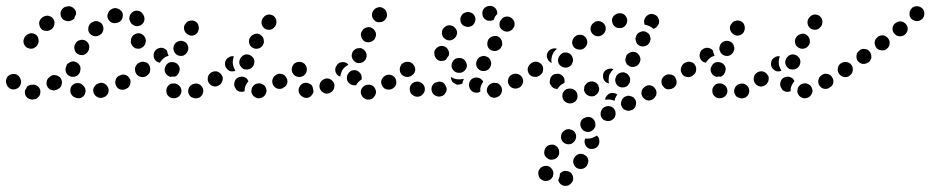

<svg xmlns="http://www.w3.org/2000/svg" viewBox="-44 -310 3130 646"><path d="M46 -17Q46 -17 46 -16Q44 -11 40 -6Q40 -4 40 -2Q39 0 40 2Q40 12 48 19Q56 25 66 25Q68 25 70 24Q75 24 79 22Q83 19 86 15Q90 11 91 7Q92 2 92 -3Q91 -13 83 -20Q75 -26 64 -25Q64 -25 63 -25Q58 -25 54 -23Q49 -21 46 -17ZM241 8Q243 3 244 -2Q244 -7 243 -11Q242 -16 238 -20Q235 -24 231 -26Q231 -26 231 -27Q222 -32 212 -30Q202 -28 196 -19Q193 -15 193 -10Q192 -5 193 0Q194 5 197 9Q200 13 204 16Q205 17 207 17Q216 22 226 20Q236 17 241 8ZM321 -11Q320 -16 317 -20Q315 -24 310 -27Q306 -30 301 -31Q296 -32 292 -31L290 -30Q279 -28 274 -19Q268 -11 270 -1Q271 4 274 8Q277 13 281 15Q285 18 290 19Q295 20 300 19L302 18Q312 16 318 7Q323 -1 321 -11ZM117 -16Q120 -12 124 -9Q129 -7 134 -6Q138 -5 143 -7Q148 -8 152 -11L154 -12Q163 -18 164 -28Q166 -39 160 -47Q154 -55 143 -57Q133 -59 125 -53L123 -51Q114 -45 113 -35Q111 -24 117 -16ZM394 -27Q396 -32 395 -37Q395 -42 392 -46Q387 -55 378 -58Q368 -61 359 -56L357 -55Q352 -53 349 -49Q346 -45 345 -40Q343 -36 344 -31Q344 -26 347 -21Q351 -12 361 -9Q371 -6 380 -11L382 -12Q387 -14 390 -18Q393 -22 394 -27ZM-9 -59Q-19 -55 -22 -46Q-26 -36 -22 -27L-21 -24Q-17 -15 -8 -11Q2 -7 11 -11Q21 -15 25 -25Q29 -34 25 -44L24 -46Q20 -56 10 -60Q1 -63 -9 -59ZM461 -73Q462 -77 461 -82Q460 -87 457 -91Q451 -100 441 -101Q431 -103 422 -97L421 -96Q417 -93 414 -89Q411 -85 410 -80Q410 -75 411 -70Q412 -65 415 -61Q421 -53 431 -51Q441 -49 450 -55L451 -56Q455 -59 458 -63Q461 -68 461 -73ZM196 -52Q201 -51 206 -52Q211 -53 215 -55Q219 -58 222 -62Q225 -66 226 -71V-73Q229 -83 223 -92Q217 -100 207 -103Q203 -104 198 -103Q193 -102 189 -99Q184 -97 181 -93Q179 -88 178 -84L177 -82Q175 -72 180 -63Q186 -54 196 -52ZM207 -143Q208 -138 211 -134Q214 -130 218 -128Q223 -125 228 -125Q233 -124 237 -125Q242 -127 246 -130Q250 -133 252 -137L253 -139Q256 -143 256 -148Q257 -153 256 -158Q254 -163 251 -167Q248 -171 244 -173Q239 -176 234 -176Q229 -177 225 -175Q220 -174 216 -171Q212 -168 210 -163L209 -162Q206 -157 206 -152Q205 -147 207 -143ZM74 -195Q64 -200 55 -197Q45 -194 39 -185Q39 -184 38 -183Q33 -173 36 -164Q39 -154 48 -149Q53 -147 58 -146Q63 -146 68 -147Q72 -149 76 -152Q80 -155 82 -159Q83 -160 83 -161Q88 -170 85 -180Q83 -190 74 -195ZM429 -197Q420 -200 410 -195Q401 -191 398 -181L397 -179Q396 -174 396 -169Q396 -164 399 -160Q401 -155 405 -152Q408 -149 413 -147Q418 -146 423 -146Q428 -146 432 -149Q437 -151 440 -155Q443 -158 445 -163V-165Q449 -175 444 -184Q439 -193 429 -197ZM260 -195Q263 -192 268 -190Q272 -188 277 -188Q282 -188 287 -190Q292 -191 295 -195L297 -196Q304 -204 304 -214Q304 -224 297 -232Q293 -235 289 -237Q284 -239 279 -239Q274 -239 270 -237Q265 -235 261 -232L260 -231Q253 -223 253 -213Q252 -203 260 -195ZM134 -248Q131 -252 127 -254Q123 -256 118 -257Q113 -258 108 -256Q103 -255 99 -252L97 -250Q93 -247 91 -243Q88 -239 88 -234Q87 -229 89 -224Q90 -219 93 -215Q99 -207 110 -206Q120 -205 128 -211L130 -212Q138 -219 139 -229Q141 -239 134 -248ZM435 -265Q436 -264 437 -262Q443 -254 442 -244Q441 -233 432 -227Q424 -221 414 -222Q404 -224 397 -232Q397 -232 397 -233Q394 -236 393 -240Q391 -244 391 -248Q392 -252 392 -255Q393 -259 395 -262Q397 -265 400 -268Q408 -275 418 -274Q429 -273 435 -265ZM319 -248Q323 -238 332 -234Q342 -230 352 -234H353Q363 -238 367 -247Q371 -257 368 -267Q364 -276 354 -280Q345 -285 335 -281L333 -280Q324 -276 320 -267Q315 -257 319 -248ZM212 -267Q211 -277 203 -283Q195 -290 185 -289Q183 -289 181 -288Q171 -287 165 -279Q158 -271 160 -260Q160 -256 163 -251Q165 -247 169 -244Q173 -241 178 -240Q183 -238 188 -239Q189 -239 190 -239Q194 -240 198 -242Q202 -244 206 -247Q207 -255 212 -262Q212 -263 212 -264Q212 -265 212 -267Z M638 5Q640 1 640 -4Q640 -9 638 -14Q634 -23 625 -27Q615 -31 606 -27H605Q600 -25 596 -21Q593 -18 591 -13Q589 -8 589 -3Q589 2 591 6Q595 16 605 19Q615 23 624 19H625Q630 17 633 13Q637 10 638 5ZM562 10Q568 1 566 -9Q564 -19 555 -25Q555 -25 555 -25Q551 -28 546 -29Q541 -30 536 -29Q531 -29 527 -26Q523 -23 520 -19Q517 -15 516 -10Q515 -5 516 -1Q516 4 519 9Q522 13 526 16Q526 16 527 17Q536 22 546 20Q556 18 562 10ZM850 6Q852 1 853 -3Q853 -8 851 -13Q848 -23 838 -27Q829 -32 819 -28H818Q813 -26 810 -23Q806 -19 804 -15Q802 -10 802 -6Q801 -1 803 4Q807 14 816 18Q825 23 835 19H836Q841 17 844 14Q848 10 850 6ZM752 -7Q749 -11 747 -15Q744 -20 744 -25V-26Q744 -36 750 -44Q757 -51 768 -52Q773 -52 777 -51Q782 -49 786 -46Q788 -44 789 -42Q791 -39 792 -37Q787 -31 784 -25Q779 -16 779 -6Q779 -4 779 -3Q777 -2 775 -2Q773 -1 770 -1Q765 -1 761 -2Q756 -4 752 -7ZM920 -48Q917 -53 914 -56Q910 -59 905 -61Q900 -62 895 -62Q890 -61 886 -59L885 -58Q876 -53 873 -43Q870 -34 875 -24Q880 -15 889 -12Q899 -9 909 -14V-15Q919 -19 922 -29Q925 -39 920 -48ZM705 -42Q706 -47 705 -52Q703 -56 700 -60Q694 -68 684 -70Q673 -71 665 -65L664 -64Q656 -58 655 -47Q654 -37 660 -29Q666 -21 677 -19Q687 -18 695 -25H696Q700 -28 702 -33Q705 -37 705 -42ZM511 -83 512 -84Q515 -94 524 -99Q533 -103 543 -100Q553 -97 558 -88Q563 -79 559 -69V-68Q557 -63 553 -58Q550 -54 544 -52Q538 -53 532 -52Q531 -51 530 -51Q529 -51 529 -51Q528 -52 528 -52Q518 -55 513 -64Q508 -73 511 -83ZM988 -72Q989 -77 988 -82Q987 -87 984 -91Q978 -100 968 -101Q958 -103 949 -97H948Q940 -91 938 -81Q936 -70 942 -62Q948 -53 958 -52Q969 -50 977 -56H978Q982 -59 985 -63Q987 -67 988 -72ZM457 -92Q455 -96 450 -99Q446 -101 441 -102Q437 -103 432 -102Q427 -101 423 -98H422Q413 -92 411 -82Q410 -71 415 -63Q418 -59 422 -56Q427 -53 431 -52Q436 -52 441 -53Q446 -54 450 -56L451 -57Q460 -63 461 -73Q463 -83 457 -92ZM741 -121Q740 -121 739 -121Q734 -121 729 -119Q725 -117 721 -114L720 -113Q713 -106 713 -95Q713 -85 720 -78Q725 -72 733 -70Q741 -69 748 -72Q745 -77 743 -82Q739 -91 739 -100Q739 -109 742 -118V-119Q743 -120 743 -120Q742 -120 741 -121ZM777 -77Q782 -76 787 -76Q792 -76 796 -78Q801 -80 804 -83Q808 -87 810 -92V-93Q814 -102 810 -112Q805 -121 796 -125Q791 -127 786 -127Q781 -127 777 -125Q772 -123 769 -119Q765 -115 763 -111V-110Q759 -100 763 -91Q768 -81 777 -77ZM481 -143H482Q486 -147 491 -148Q496 -150 501 -149Q505 -149 510 -146Q514 -144 517 -141Q518 -136 520 -131Q521 -127 523 -123Q523 -123 523 -123Q523 -123 523 -122Q518 -121 514 -119Q505 -114 499 -106Q496 -103 494 -99Q489 -100 485 -102Q481 -104 478 -108Q472 -116 473 -126Q474 -136 481 -143ZM554 -124Q563 -120 573 -123Q582 -127 587 -136V-137Q592 -146 588 -156Q585 -166 576 -170Q566 -175 556 -171Q547 -168 542 -159V-158Q537 -148 541 -139Q544 -129 554 -124ZM795 -163Q796 -158 799 -155Q803 -151 807 -149Q816 -144 826 -147Q836 -150 841 -159V-160Q844 -164 844 -169Q844 -174 843 -179Q841 -184 838 -188Q835 -191 831 -194Q822 -199 812 -195Q802 -192 797 -183L796 -182Q794 -178 794 -173Q793 -168 795 -163ZM588 -194Q597 -188 607 -191Q617 -194 622 -203V-204Q627 -213 624 -223Q622 -233 613 -238Q604 -243 594 -240Q584 -238 579 -228H578Q573 -218 576 -209Q579 -199 588 -194ZM845 -215Q853 -209 864 -210Q874 -211 880 -220H881Q887 -229 886 -239Q885 -249 877 -256Q869 -262 858 -261Q848 -259 842 -251L841 -250Q835 -242 836 -232Q837 -222 845 -215Z M1221 -3Q1220 -8 1218 -12Q1215 -17 1212 -20Q1208 -23 1203 -24Q1198 -26 1193 -25Q1193 -25 1193 -25Q1183 -24 1176 -16Q1169 -8 1170 2Q1170 7 1173 11Q1175 16 1179 19Q1183 22 1187 24Q1192 25 1197 25Q1198 25 1199 25Q1209 24 1215 15Q1222 7 1221 -3ZM973 15Q972 15 972 14Q963 9 961 -2Q959 -12 965 -20Q970 -29 981 -31Q991 -33 999 -27Q999 -27 1000 -27Q1002 -25 1005 -23Q1007 -20 1008 -17Q1009 -12 1010 -6Q1011 -5 1011 -4Q1011 -1 1010 2Q1009 5 1007 7Q1002 16 992 19Q982 21 973 15ZM1076 -36Q1070 -44 1059 -46Q1049 -47 1041 -40H1040Q1032 -33 1031 -23Q1030 -13 1036 -5Q1043 3 1053 5Q1063 6 1071 -1H1072Q1080 -8 1081 -18Q1083 -28 1076 -36ZM1289 -28Q1290 -33 1289 -38Q1288 -43 1286 -47Q1280 -56 1270 -58Q1260 -60 1251 -55L1250 -54Q1246 -52 1243 -47Q1240 -43 1239 -39Q1238 -34 1239 -29Q1240 -24 1243 -20Q1248 -11 1258 -9Q1269 -7 1277 -12L1278 -13Q1282 -15 1285 -19Q1288 -23 1289 -28ZM1123 -47V-48Q1123 -53 1125 -58Q1127 -62 1130 -66Q1134 -70 1138 -72Q1143 -74 1148 -74Q1158 -74 1165 -67Q1173 -60 1173 -49V-48Q1173 -47 1173 -45Q1173 -43 1172 -42Q1165 -38 1159 -31Q1156 -27 1154 -23Q1152 -23 1151 -23Q1150 -23 1149 -23Q1138 -23 1131 -30Q1123 -37 1123 -47ZM963 -51Q973 -51 981 -58Q988 -66 988 -76V-77Q988 -82 986 -87Q984 -91 981 -95Q977 -98 973 -100Q968 -102 963 -102Q953 -102 945 -95Q938 -87 938 -77V-76Q938 -66 945 -58Q953 -51 963 -51ZM1348 -91Q1346 -95 1341 -98Q1337 -101 1332 -102Q1327 -102 1323 -101Q1318 -100 1314 -97H1313Q1304 -91 1303 -81Q1301 -71 1307 -62Q1310 -58 1314 -55Q1318 -53 1323 -52Q1328 -51 1333 -52Q1338 -53 1342 -56V-57Q1351 -62 1353 -73Q1354 -83 1348 -91ZM1090 -91V-92Q1096 -100 1107 -101Q1117 -102 1125 -96Q1126 -94 1128 -92Q1120 -88 1114 -82Q1107 -75 1104 -65Q1101 -59 1101 -52Q1099 -53 1097 -54Q1095 -55 1093 -56Q1085 -63 1084 -73Q1083 -83 1090 -91ZM1156 -99Q1160 -97 1165 -98Q1170 -98 1175 -100Q1179 -102 1183 -106Q1186 -109 1188 -114V-115Q1192 -124 1187 -134Q1183 -143 1173 -147Q1169 -149 1164 -148Q1159 -148 1154 -146Q1150 -144 1146 -140Q1143 -137 1141 -132V-131Q1137 -121 1142 -112Q1146 -103 1156 -99ZM1184 -170Q1193 -166 1203 -169Q1213 -172 1218 -181V-182Q1223 -191 1220 -201Q1216 -211 1207 -216Q1198 -221 1188 -217Q1178 -214 1174 -205L1173 -204Q1168 -195 1172 -185Q1175 -175 1184 -170ZM1220 -238Q1224 -236 1229 -235Q1234 -235 1239 -236Q1244 -237 1248 -240Q1252 -243 1254 -247L1255 -248Q1260 -257 1257 -267Q1255 -277 1246 -282Q1237 -288 1227 -285Q1217 -282 1212 -274L1211 -273Q1206 -264 1208 -254Q1211 -244 1220 -238Z M1644 -14Q1643 -18 1640 -22Q1637 -26 1632 -29Q1628 -31 1623 -31Q1618 -32 1613 -31L1612 -30Q1602 -27 1597 -18Q1592 -9 1595 1Q1597 5 1600 9Q1603 13 1607 16Q1612 18 1617 19Q1622 19 1626 18L1627 17Q1637 15 1642 5Q1647 -4 1644 -14ZM1381 4Q1387 -4 1385 -15Q1383 -25 1374 -31Q1374 -31 1374 -31Q1365 -37 1355 -35Q1345 -33 1339 -25Q1333 -16 1335 -6Q1336 4 1345 10Q1346 11 1346 11Q1355 17 1365 15Q1375 13 1381 4ZM1457 -1Q1459 -6 1459 -11Q1458 -16 1456 -20Q1452 -30 1443 -34Q1433 -37 1424 -33H1423Q1413 -29 1409 -19Q1406 -9 1410 0Q1414 10 1424 13Q1433 17 1443 13H1444Q1448 11 1452 7Q1455 3 1457 -1ZM1541 -6Q1538 -9 1536 -14Q1534 -19 1534 -24Q1534 -24 1534 -25Q1534 -35 1542 -43Q1550 -50 1560 -49Q1567 -49 1573 -45Q1579 -41 1582 -35Q1579 -32 1578 -29Q1573 -21 1572 -11Q1572 -6 1572 -2Q1569 0 1566 1Q1562 2 1559 2Q1554 2 1549 0Q1545 -2 1541 -6ZM1713 -49Q1708 -58 1698 -61Q1688 -64 1679 -59H1678Q1669 -54 1666 -44Q1663 -34 1668 -25Q1673 -16 1683 -13Q1693 -10 1702 -15H1703Q1712 -20 1715 -30Q1718 -40 1713 -49ZM1478 -35Q1476 -39 1474 -43Q1473 -47 1473 -51Q1478 -48 1483 -46Q1491 -43 1500 -43H1501H1502Q1509 -43 1516 -45Q1516 -44 1516 -43Q1513 -37 1512 -29Q1508 -27 1504 -26Q1499 -25 1495 -25Q1490 -26 1486 -29Q1481 -31 1478 -35ZM1308 -58Q1312 -55 1317 -53Q1321 -51 1326 -51Q1331 -51 1336 -53Q1340 -55 1344 -58Q1347 -62 1349 -67Q1351 -71 1351 -76V-77Q1351 -88 1344 -95Q1336 -102 1326 -102Q1321 -102 1316 -100Q1312 -98 1308 -95Q1305 -91 1303 -86Q1301 -82 1301 -77V-76Q1301 -71 1303 -66Q1305 -62 1308 -58ZM1779 -89Q1776 -94 1772 -97Q1768 -100 1763 -101Q1758 -102 1754 -101Q1749 -101 1744 -98V-97Q1735 -92 1732 -82Q1730 -72 1735 -63Q1737 -59 1741 -56Q1745 -53 1750 -52Q1755 -51 1760 -51Q1765 -52 1769 -55H1770Q1779 -60 1781 -70Q1784 -80 1779 -89ZM1501 -65H1502Q1512 -65 1519 -72Q1527 -80 1527 -90Q1526 -100 1519 -108Q1512 -115 1501 -115Q1490 -115 1483 -108Q1476 -100 1475 -90Q1475 -80 1483 -72Q1490 -65 1500 -65ZM1572 -73Q1577 -71 1582 -71Q1587 -71 1591 -72Q1596 -74 1600 -77Q1603 -80 1606 -85V-86Q1611 -95 1607 -105Q1604 -115 1595 -119Q1590 -121 1585 -122Q1580 -122 1575 -120Q1571 -119 1567 -116Q1563 -112 1561 -108V-107Q1556 -98 1559 -88Q1563 -78 1572 -73ZM1418 -124Q1418 -124 1418 -125Q1417 -130 1417 -135Q1418 -140 1421 -144Q1424 -148 1428 -151Q1432 -154 1437 -155Q1447 -157 1455 -152Q1464 -146 1466 -136Q1467 -136 1467 -136Q1467 -133 1467 -129Q1467 -126 1466 -123Q1461 -117 1457 -110Q1455 -108 1453 -107Q1451 -106 1448 -106Q1438 -103 1429 -108Q1421 -114 1418 -124ZM1596 -157Q1597 -152 1600 -148Q1603 -144 1607 -142Q1616 -137 1626 -139Q1636 -142 1642 -150V-151Q1645 -156 1646 -160Q1646 -165 1645 -170Q1644 -175 1641 -179Q1638 -183 1634 -186Q1625 -191 1615 -188Q1605 -186 1599 -177V-176Q1596 -172 1596 -167Q1595 -162 1596 -157ZM1451 -181Q1459 -174 1469 -174Q1479 -175 1486 -182L1487 -183Q1494 -191 1494 -201Q1493 -211 1485 -218Q1482 -222 1477 -223Q1472 -225 1468 -225Q1463 -225 1458 -223Q1454 -220 1450 -217L1449 -216Q1442 -208 1443 -198Q1443 -188 1451 -181ZM1648 -208Q1652 -205 1657 -204Q1662 -203 1667 -204Q1671 -205 1676 -208Q1680 -210 1682 -214L1683 -215Q1689 -224 1687 -234Q1685 -244 1676 -250Q1672 -253 1667 -254Q1662 -255 1657 -254Q1653 -253 1648 -250Q1644 -247 1642 -243L1641 -242Q1635 -234 1637 -223Q1639 -213 1648 -208ZM1506 -252Q1504 -248 1505 -243Q1505 -238 1507 -233Q1512 -224 1522 -221Q1531 -217 1541 -222H1542Q1551 -227 1554 -237Q1558 -246 1553 -256Q1549 -265 1539 -268Q1529 -272 1520 -267H1519Q1514 -265 1511 -261Q1508 -257 1506 -252ZM1606 -240H1605Q1600 -240 1595 -241Q1591 -243 1587 -246Q1583 -250 1581 -254Q1579 -259 1579 -264Q1578 -274 1585 -282Q1592 -289 1602 -290H1603Q1613 -291 1621 -284Q1629 -277 1629 -266Q1629 -266 1629 -265Q1629 -264 1629 -263Q1626 -260 1623 -256L1622 -255Q1619 -249 1617 -243Q1614 -242 1611 -241Q1609 -240 1606 -240Z M1836 300Q1836 302 1837 303Q1840 308 1844 311Q1848 314 1853 315Q1857 316 1862 315Q1867 315 1872 312V311Q1881 306 1884 296Q1886 286 1881 277Q1879 273 1875 270Q1871 267 1866 266Q1861 265 1856 265Q1851 266 1847 268L1846 269Q1844 270 1843 271Q1841 273 1840 274Q1840 283 1836 292Q1835 294 1834 296Q1835 298 1836 300ZM1783 250Q1774 253 1769 263Q1765 272 1769 282Q1769 283 1769 284Q1773 293 1783 297Q1792 301 1802 297Q1807 295 1810 292Q1814 288 1816 284Q1817 279 1818 274Q1818 269 1816 264Q1816 264 1816 264Q1812 255 1803 250Q1793 246 1783 250ZM1885 239Q1887 244 1889 248Q1892 252 1896 255Q1905 260 1915 258Q1925 256 1931 247V246Q1937 237 1935 227Q1933 217 1924 212Q1920 209 1915 208Q1910 207 1905 208Q1900 209 1896 212Q1892 215 1889 219V220Q1886 224 1885 229Q1884 234 1885 239ZM1837 198Q1837 193 1834 189Q1832 185 1828 182Q1820 175 1809 177Q1799 178 1793 186L1792 187Q1789 191 1788 196Q1787 201 1787 206Q1788 211 1790 215Q1793 219 1797 222Q1805 229 1815 227Q1826 226 1832 218L1833 217Q1836 213 1837 208Q1838 203 1837 198ZM1970 177V178Q1965 187 1955 190Q1945 193 1936 189Q1927 184 1924 174Q1921 165 1925 156Q1933 157 1940 156Q1949 155 1957 150H1958Q1961 148 1964 146Q1971 152 1972 160Q1974 169 1970 177ZM1890 135Q1887 131 1882 128Q1878 126 1873 125Q1868 124 1864 125Q1859 126 1855 129L1854 130Q1850 133 1847 137Q1845 141 1844 146Q1843 151 1844 156Q1845 161 1848 165Q1854 173 1864 175Q1875 177 1883 171L1884 170Q1892 164 1894 154Q1896 143 1890 135ZM1959 115Q1960 110 1959 105Q1959 100 1956 96Q1951 87 1941 84Q1931 82 1922 87H1921Q1912 92 1909 102Q1907 112 1912 121Q1917 130 1927 133Q1937 136 1946 131L1947 130Q1951 128 1954 124Q1957 120 1959 115ZM2026 80Q2028 75 2027 70Q2027 65 2025 61Q2020 51 2010 48Q2000 45 1991 50H1990Q1981 55 1978 65Q1975 75 1979 84Q1982 88 1985 92Q1989 95 1994 96Q1999 98 2004 97Q2009 97 2013 95L2014 94Q2018 92 2022 88Q2025 84 2026 80ZM2094 26Q2091 22 2088 18Q2084 15 2079 14Q2074 12 2069 12Q2064 13 2060 15H2059Q2050 20 2047 30Q2043 40 2048 49Q2050 53 2054 57Q2058 60 2062 61Q2067 63 2072 63Q2077 62 2082 60H2083Q2092 55 2095 45Q2098 35 2094 26ZM1899 12Q1899 7 1897 2Q1894 -2 1891 -6Q1887 -9 1882 -11Q1878 -12 1873 -12H1872Q1867 -12 1862 -10Q1858 -8 1854 -4Q1851 0 1849 5Q1848 9 1848 14Q1849 25 1856 31Q1864 38 1874 38H1875Q1886 37 1893 30Q1900 22 1899 12ZM1992 26Q1992 24 1993 21Q1993 19 1994 17L1995 16Q1997 12 2001 9Q2004 5 2009 4Q2014 2 2019 3Q2024 3 2028 5Q2030 6 2031 7Q2032 7 2033 8Q2028 15 2025 23Q2024 26 2024 29Q2020 28 2017 27Q2008 24 1998 25Q1995 25 1992 26ZM2164 10Q2165 5 2165 0Q2164 -5 2162 -9Q2157 -19 2147 -22Q2138 -25 2128 -20L2127 -19Q2123 -17 2120 -13Q2117 -10 2115 -5Q2114 0 2114 5Q2115 10 2117 14Q2122 23 2132 27Q2141 30 2151 25L2152 24Q2156 22 2159 18Q2162 14 2164 10ZM1971 -4Q1972 -8 1972 -13Q1971 -18 1969 -23Q1964 -32 1954 -35Q1944 -38 1935 -33H1934Q1930 -30 1927 -26Q1923 -23 1922 -18Q1921 -13 1921 -8Q1921 -3 1924 1Q1929 10 1939 13Q1948 16 1958 12V11Q1963 9 1966 5Q1969 1 1971 -4ZM2229 -47Q2227 -52 2223 -55Q2219 -58 2214 -59Q2209 -60 2204 -60Q2199 -59 2195 -57L2194 -56Q2185 -51 2182 -41Q2180 -31 2185 -22Q2188 -18 2191 -15Q2195 -11 2200 -10Q2205 -9 2210 -10Q2215 -10 2219 -13H2220Q2229 -18 2232 -28Q2234 -38 2229 -47ZM1811 -21Q1808 -25 1806 -29Q1805 -34 1806 -39V-40Q1807 -45 1809 -50Q1812 -54 1815 -57Q1819 -60 1824 -61Q1829 -62 1834 -62Q1839 -61 1843 -59Q1848 -56 1851 -52Q1854 -48 1855 -44Q1856 -39 1856 -34L1855 -33Q1855 -32 1855 -32Q1855 -32 1855 -31Q1854 -31 1853 -30Q1844 -26 1838 -19Q1834 -15 1832 -11Q1831 -11 1830 -11Q1829 -11 1827 -11Q1822 -12 1818 -14Q1814 -17 1811 -21ZM2027 -33Q2029 -28 2032 -24Q2035 -20 2040 -18Q2049 -14 2059 -17Q2069 -20 2073 -30H2074Q2076 -35 2076 -40Q2077 -45 2075 -50Q2073 -54 2070 -58Q2067 -62 2062 -64Q2053 -69 2043 -65Q2034 -62 2029 -53V-52Q2026 -47 2026 -42Q2026 -37 2027 -33ZM2020 -77Q2014 -80 2007 -79Q2000 -78 1994 -74L1993 -73Q1985 -66 1985 -56Q1984 -46 1990 -38Q1993 -34 1997 -32Q2001 -30 2005 -29Q2003 -37 2004 -45Q2004 -54 2008 -62L2009 -63Q2013 -71 2020 -77Q2020 -77 2020 -77ZM2293 -90Q2287 -99 2277 -101Q2267 -103 2258 -97V-96Q2253 -93 2251 -89Q2248 -85 2247 -80Q2246 -75 2247 -70Q2249 -65 2251 -61Q2254 -57 2258 -54Q2263 -52 2267 -51Q2272 -50 2277 -51Q2282 -52 2286 -55L2287 -56Q2296 -62 2297 -72Q2299 -82 2293 -90ZM1783 -73Q1784 -78 1783 -83Q1782 -88 1779 -92Q1773 -100 1763 -102Q1753 -104 1745 -98H1744Q1740 -95 1737 -90Q1734 -86 1733 -81Q1733 -76 1734 -72Q1735 -67 1737 -63Q1743 -54 1754 -52Q1764 -51 1772 -56L1773 -57Q1777 -60 1780 -64Q1783 -68 1783 -73ZM1846 -86Q1855 -81 1865 -83Q1875 -86 1880 -94V-95Q1886 -104 1883 -114Q1881 -124 1872 -130Q1863 -135 1853 -133Q1843 -130 1838 -121L1837 -120Q1832 -111 1834 -101Q1837 -91 1846 -86ZM2061 -102Q2063 -97 2066 -93Q2070 -90 2074 -87Q2083 -83 2093 -86Q2103 -89 2108 -99V-100Q2110 -104 2111 -109Q2111 -114 2109 -119Q2108 -123 2104 -127Q2101 -131 2097 -133Q2087 -138 2078 -134Q2068 -131 2063 -122V-121Q2061 -116 2060 -111Q2060 -106 2061 -102ZM1818 -147Q1812 -146 1807 -143L1806 -142Q1798 -136 1796 -126Q1795 -116 1801 -107Q1803 -104 1806 -102Q1808 -100 1812 -98Q1810 -107 1812 -115Q1813 -124 1818 -132V-133Q1823 -140 1830 -146Q1824 -148 1818 -147ZM1888 -150Q1896 -143 1906 -143Q1916 -142 1924 -150Q1932 -158 1932 -168Q1932 -178 1925 -186Q1918 -193 1908 -193Q1897 -194 1890 -186H1889Q1882 -178 1881 -168Q1881 -158 1888 -150ZM2096 -171Q2097 -166 2100 -162Q2104 -159 2108 -156Q2117 -152 2127 -155Q2137 -158 2142 -168V-169Q2144 -173 2145 -178Q2145 -183 2143 -188Q2142 -193 2139 -196Q2135 -200 2131 -202Q2122 -207 2112 -203Q2102 -200 2097 -191V-190Q2095 -185 2094 -181Q2094 -176 2096 -171ZM1946 -201Q1951 -192 1961 -189Q1971 -186 1980 -191L1981 -192Q1990 -197 1993 -207Q1996 -217 1991 -226Q1986 -235 1976 -238Q1966 -241 1957 -236L1956 -235Q1947 -230 1944 -220Q1941 -210 1946 -201ZM2126 -248V-249Q2131 -258 2141 -262Q2150 -265 2160 -260Q2169 -256 2172 -246Q2176 -236 2171 -227L2170 -226Q2168 -221 2164 -218Q2159 -214 2154 -213Q2148 -219 2141 -222Q2133 -226 2125 -227Q2125 -228 2125 -228Q2125 -229 2124 -229Q2123 -234 2123 -239Q2123 -244 2126 -248ZM2016 -235Q2018 -225 2027 -219Q2035 -214 2046 -216H2047Q2057 -218 2062 -227Q2068 -236 2066 -246Q2063 -256 2055 -262Q2046 -267 2036 -265H2035Q2025 -262 2019 -254Q2013 -245 2016 -235Z M2475 5Q2477 1 2477 -4Q2477 -9 2475 -14Q2471 -23 2462 -27Q2452 -31 2443 -27H2442Q2437 -25 2433 -21Q2430 -18 2428 -13Q2426 -8 2426 -3Q2426 2 2428 6Q2432 16 2442 19Q2452 23 2461 19H2462Q2467 17 2470 13Q2474 10 2475 5ZM2399 10Q2405 1 2403 -9Q2401 -19 2392 -25Q2392 -25 2392 -25Q2388 -28 2383 -29Q2378 -30 2373 -29Q2368 -29 2364 -26Q2360 -23 2357 -19Q2354 -15 2353 -10Q2352 -5 2353 -1Q2353 4 2356 9Q2359 13 2363 16Q2363 16 2364 17Q2373 22 2383 20Q2393 18 2399 10ZM2687 6Q2689 1 2690 -3Q2690 -8 2688 -13Q2685 -23 2675 -27Q2666 -32 2656 -28H2655Q2650 -26 2647 -23Q2643 -19 2641 -15Q2639 -10 2639 -6Q2638 -1 2640 4Q2644 14 2653 18Q2662 23 2672 19H2673Q2678 17 2681 14Q2685 10 2687 6ZM2589 -7Q2586 -11 2584 -15Q2581 -20 2581 -25V-26Q2581 -36 2587 -44Q2594 -51 2605 -52Q2610 -52 2614 -51Q2619 -49 2623 -46Q2625 -44 2626 -42Q2628 -39 2629 -37Q2624 -31 2621 -25Q2616 -16 2616 -6Q2616 -4 2616 -3Q2614 -2 2612 -2Q2610 -1 2607 -1Q2602 -1 2598 -2Q2593 -4 2589 -7ZM2757 -48Q2754 -53 2751 -56Q2747 -59 2742 -61Q2737 -62 2732 -62Q2727 -61 2723 -59L2722 -58Q2713 -53 2710 -43Q2707 -34 2712 -24Q2717 -15 2726 -12Q2736 -9 2746 -14V-15Q2756 -19 2759 -29Q2762 -39 2757 -48ZM2542 -42Q2543 -47 2542 -52Q2540 -56 2537 -60Q2531 -68 2521 -70Q2510 -71 2502 -65L2501 -64Q2493 -58 2492 -47Q2491 -37 2497 -29Q2503 -21 2514 -19Q2524 -18 2532 -25H2533Q2537 -28 2539 -33Q2542 -37 2542 -42ZM2348 -83 2349 -84Q2352 -94 2361 -99Q2370 -103 2380 -100Q2390 -97 2395 -88Q2400 -79 2396 -69V-68Q2394 -63 2390 -58Q2387 -54 2381 -52Q2375 -53 2369 -52Q2368 -51 2367 -51Q2366 -51 2366 -51Q2365 -52 2365 -52Q2355 -55 2350 -64Q2345 -73 2348 -83ZM2825 -72Q2826 -77 2825 -82Q2824 -87 2821 -91Q2815 -100 2805 -101Q2795 -103 2786 -97H2785Q2777 -91 2775 -81Q2773 -70 2779 -62Q2785 -53 2795 -52Q2806 -50 2814 -56H2815Q2819 -59 2822 -63Q2824 -67 2825 -72ZM2294 -92Q2292 -96 2287 -99Q2283 -101 2278 -102Q2274 -103 2269 -102Q2264 -101 2260 -98H2259Q2250 -92 2248 -82Q2247 -71 2252 -63Q2255 -59 2259 -56Q2264 -53 2268 -52Q2273 -52 2278 -53Q2283 -54 2287 -56L2288 -57Q2297 -63 2298 -73Q2300 -83 2294 -92ZM2578 -121Q2577 -121 2576 -121Q2571 -121 2566 -119Q2562 -117 2558 -114L2557 -113Q2550 -106 2550 -95Q2550 -85 2557 -78Q2562 -72 2570 -70Q2578 -69 2585 -72Q2582 -77 2580 -82Q2576 -91 2576 -100Q2576 -109 2579 -118V-119Q2580 -120 2580 -120Q2579 -120 2578 -121ZM2614 -77Q2619 -76 2624 -76Q2629 -76 2633 -78Q2638 -80 2641 -83Q2645 -87 2647 -92V-93Q2651 -102 2647 -112Q2642 -121 2633 -125Q2628 -127 2623 -127Q2618 -127 2614 -125Q2609 -123 2606 -119Q2602 -115 2600 -111V-110Q2596 -100 2600 -91Q2605 -81 2614 -77ZM2318 -143H2319Q2323 -147 2328 -148Q2333 -150 2338 -149Q2342 -149 2347 -146Q2351 -144 2354 -141Q2355 -136 2357 -131Q2358 -127 2360 -123Q2360 -123 2360 -123Q2360 -123 2360 -122Q2355 -121 2351 -119Q2342 -114 2336 -106Q2333 -103 2331 -99Q2326 -100 2322 -102Q2318 -104 2315 -108Q2309 -116 2310 -126Q2311 -136 2318 -143ZM2391 -124Q2400 -120 2410 -123Q2419 -127 2424 -136V-137Q2429 -146 2425 -156Q2422 -166 2413 -170Q2403 -175 2393 -171Q2384 -168 2379 -159V-158Q2374 -148 2378 -139Q2381 -129 2391 -124ZM2632 -163Q2633 -158 2636 -155Q2640 -151 2644 -149Q2653 -144 2663 -147Q2673 -150 2678 -159V-160Q2681 -164 2681 -169Q2681 -174 2680 -179Q2678 -184 2675 -188Q2672 -191 2668 -194Q2659 -199 2649 -195Q2639 -192 2634 -183L2633 -182Q2631 -178 2631 -173Q2630 -168 2632 -163ZM2425 -194Q2434 -188 2444 -191Q2454 -194 2459 -203V-204Q2464 -213 2461 -223Q2459 -233 2450 -238Q2441 -243 2431 -240Q2421 -238 2416 -228H2415Q2410 -218 2413 -209Q2416 -199 2425 -194ZM2682 -215Q2690 -209 2701 -210Q2711 -211 2717 -220H2718Q2724 -229 2723 -239Q2722 -249 2714 -256Q2706 -262 2695 -261Q2685 -259 2679 -251L2678 -250Q2672 -242 2673 -232Q2674 -222 2682 -215Z M2825 -72Q2826 -77 2825 -82Q2824 -87 2821 -91Q2818 -95 2814 -97Q2810 -100 2805 -101Q2800 -102 2795 -100Q2790 -99 2786 -96Q2781 -93 2779 -89Q2776 -85 2775 -80Q2775 -75 2776 -70Q2777 -65 2780 -61Q2783 -57 2787 -54Q2791 -52 2796 -51Q2801 -50 2806 -51Q2810 -52 2814 -55L2815 -56Q2819 -59 2822 -63Q2824 -67 2825 -72ZM2888 -116Q2888 -121 2887 -126Q2886 -131 2883 -135Q2877 -144 2867 -145Q2857 -147 2848 -141V-140Q2844 -137 2841 -133Q2838 -129 2838 -124Q2837 -119 2838 -114Q2839 -109 2842 -105Q2848 -97 2858 -95Q2869 -94 2877 -100H2878Q2882 -103 2884 -107Q2887 -112 2888 -116ZM2944 -181Q2938 -189 2928 -191Q2918 -192 2909 -186V-185Q2905 -182 2902 -178Q2900 -174 2899 -169Q2898 -164 2900 -159Q2901 -154 2904 -150Q2910 -142 2920 -141Q2931 -139 2939 -145L2940 -146Q2948 -152 2949 -162Q2951 -173 2944 -181ZM3004 -229Q2997 -237 2987 -238Q2977 -239 2969 -232H2968Q2960 -225 2959 -215Q2958 -205 2965 -197Q2971 -189 2982 -188Q2992 -187 3000 -193L3001 -194Q3009 -201 3010 -211Q3011 -221 3004 -229ZM3059 -282Q3051 -289 3041 -289Q3030 -289 3023 -282V-281Q3016 -274 3016 -264Q3016 -253 3023 -246Q3027 -243 3032 -241Q3036 -239 3041 -239Q3046 -239 3051 -241Q3055 -243 3059 -246Q3066 -254 3066 -264Q3066 -275 3059 -282Z"/></svg>

Font: FRB American Cursive Guidelines Arrows Dotted Black
Style: Bold Italic
Weight: 900
Italic angle: -25°
Version: Version 2.0;Modular Font Editor K font №1